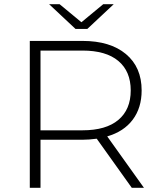

<svg xmlns="http://www.w3.org/2000/svg" viewBox="-20 -895 760 915"><path d="M608 0H666L491 -245C543.7 -260.3 584.2 -286.8 612.5 -324.5C640.8 -362.2 655 -408.7 655 -464C655 -538 630 -595.8 580 -637.5C530 -679.2 461 -700 373 -700H122V0H173V-229H373C393.7 -229 416.3 -230.7 441 -234ZM373 -274H173V-654H373C447.7 -654 504.7 -637.5 544 -604.5C583.3 -571.5 603 -524.7 603 -464C603 -403.3 583.3 -356.5 544 -323.5C504.7 -290.5 447.7 -274 373 -274ZM522 -875H472L368 -789L264 -875H214L340 -757H396Z"/></svg>

Font: Montserrat Custom ExtraLight
Style: Regular
Weight: 300
Designer: Julieta Ulanovsky
Foundry: Julieta Ulanovsky
Version: Version 7.200